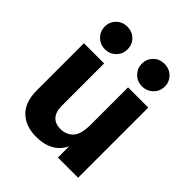

<svg xmlns="http://www.w3.org/2000/svg" viewBox="-201 -851 981 981"><g transform="rotate(45 290.0 -360.0)"><path d="M520 -507V0H374V-507ZM201 -507V-201Q201 -157 221.5 -134.5Q242 -112 279 -112Q321 -112 347.5 -139.5Q374 -167 374 -239L391 -177Q395 -95 350.5 -45.5Q306 4 220 4Q144 4 99.5 -39Q55 -82 55 -168V-507ZM70 -643Q70 -677 93.5 -700.5Q117 -724 153 -724Q188 -724 211.5 -700.5Q235 -677 235 -643Q235 -609 211.5 -585Q188 -561 153 -561Q117 -561 93.5 -585Q70 -609 70 -643ZM338 -643Q338 -677 361.5 -700.5Q385 -724 421 -724Q456 -724 480 -700.5Q504 -677 504 -643Q504 -609 480 -585Q456 -561 421 -561Q385 -561 361.5 -585Q338 -609 338 -643Z"/></g></svg>

Font: Hind Variable Light
Style: Regular
Weight: 300
Designer: Manushi Parikh, Satya Rajpurohit
Foundry: Indian Type Foundry
Version: Version 3.000